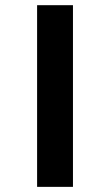

<svg xmlns="http://www.w3.org/2000/svg" viewBox="-20 -688 415 740"><path d="M261.2 -668V32.2H123V-668Z"/></svg>

Font: Akaash Gobhi
Style: Regular
Weight: 400
Designer: Kulbir Singh Thind, MD
Foundry: Punjab Online
Version: Version 1.200